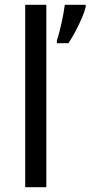

<svg xmlns="http://www.w3.org/2000/svg" viewBox="-20 -780 377 800"><path d="M173 0H85V-760H173ZM337 -751Q333 -733 321.5 -706Q310 -679 295 -650.5Q280 -622 265 -600H217V-612Q222 -626 227 -645Q232 -664 236.5 -684.5Q241 -705 244.5 -724.5Q248 -744 250 -760H337Z"/></svg>

Font: Noto Sans Hebrew
Style: Regular
Weight: 400
Designer: Monotype Design Team
Foundry: Monotype Imaging Inc.
Version: Version 2.003;January 10, 2023;FontCreator 14.0.0.2877 64-bi